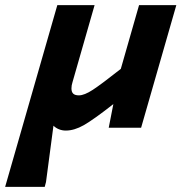

<svg xmlns="http://www.w3.org/2000/svg" viewBox="-81 -497 715 747"><path d="M175 11Q161 11 148.5 6Q136 1 127 -8L98 211L93 230H-61L142 -477H287L201 -177Q199 -171 198 -165Q197 -159 197 -153Q197 -139 204 -132.5Q211 -126 226 -126Q247 -126 280 -147.5Q313 -169 389 -229L460 -477H605L468 0H342L360 -92Q282 -31 245 -10Q208 11 175 11Z"/></svg>

Font: Intel One Mono
Style: Bold Italic
Weight: 700
Italic angle: -16°
Monospace: yes
Designer: Fred Shallcrass
Foundry: Frere-Jones Type LLC
Version: Version 1.400;hotconv 1.1.0;makeotfexe 2.6.0;FJTRelease1.4